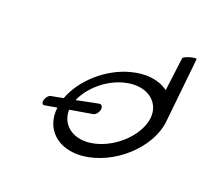

<svg xmlns="http://www.w3.org/2000/svg" viewBox="-110 -775 1055 938"><g transform="rotate(20 418.0 -306.5)"><path d="M380 -198C392 -200 405 -215 408 -231C411 -247 403 -258 391 -256C391 -256 333 -245 276 -233C306 -305 386 -375 473 -395C578 -421 661 -365 650 -273C637 -176 526 -75 413 -61C319 -50 260 -105 262 -178ZM763 -623C764 -633 696 -614 695 -603C692 -582 676 -453 673 -429C627 -464 559 -474 483 -454C364 -424 256 -326 218 -222C182 -215 154 -210 154 -210C144 -208 133 -195 129 -180C125 -166 131 -155 141 -157L205 -168C191 -59 269 23 400 12C557 -3 713 -142 728 -287Z"/></g></svg>

Font: Hi. Perspective
Style: Perspective
Weight: 400
Designer: Mew Too, Robert Jablonski
Foundry: Cannot Into Space Fonts
Version: Version 1.996